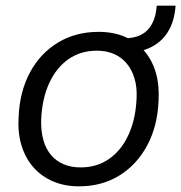

<svg xmlns="http://www.w3.org/2000/svg" viewBox="-20 -647 639 677"><path d="M258.6 10Q207.4 10 166.6 -7.6Q125.7 -25.1 97.4 -57.6Q69 -90 55.6 -135Q42.1 -180 45.6 -234.9Q49.3 -323 85.1 -390.6Q121 -458.1 183.6 -496.4Q246.3 -534.7 328.1 -534.7Q379.3 -534.7 419.8 -517.5Q460.3 -500.3 488.3 -468Q516.3 -435.7 529.4 -390.9Q542.4 -346 539 -290.4Q535.3 -202 499.1 -134.3Q462.9 -66.6 401.2 -28.3Q339.6 10 258.6 10ZM264.3 -56.7Q322.3 -56.7 365.6 -87.4Q408.9 -118 433.7 -173Q458.6 -228 461.6 -300.1Q463.6 -339.9 454.1 -371.1Q444.6 -402.3 426.1 -423.9Q407.6 -445.6 381.4 -456.9Q355.1 -468.3 321.7 -468.3Q264 -468.3 220.9 -438Q177.9 -407.7 153 -352.7Q128.1 -297.7 125.1 -224.1Q124.1 -183.7 133.1 -152.5Q142.1 -121.3 160.3 -100Q178.4 -78.7 204.8 -67.7Q231.1 -56.7 264.3 -56.7ZM402.9 -460.7 412.9 -511.9Q450.1 -511 475.7 -523.5Q501.3 -536 515.7 -562.2Q530.1 -588.4 532.6 -627.1H599.1Q595.4 -572 571.6 -533.9Q547.7 -495.9 505.4 -477.3Q463 -458.7 402.9 -460.7Z"/></svg>

Font: Mona Sans ExtraLight
Style: Italic
Weight: 200
Italic angle: -11.6951°
Designer: Deni Anggara
Foundry: GitHub
Version: Version 2.000